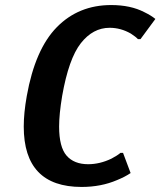

<svg xmlns="http://www.w3.org/2000/svg" viewBox="-20 -730 635 760"><path d="M74 -229Q74 -283 86 -350Q119 -535 205 -622.5Q291 -710 420 -710Q497 -710 551 -682Q578 -669 595 -655L536 -575H526Q518 -584 498 -597Q458 -620 414 -620Q348 -620 300 -559Q252 -498 226 -350Q214 -278 214 -229Q214 -148 243.5 -114Q273 -80 329 -80Q375 -80 421 -102Q444 -114 457 -125H467L497 -45Q475 -30 443 -17Q380 10 303 10Q74 10 74 -229Z"/></svg>

Font: Scada
Style: Bold Italic
Weight: 700
Italic angle: -10°
Version: Version 4.000